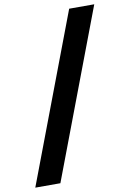

<svg xmlns="http://www.w3.org/2000/svg" viewBox="-101 -835 703 1055"><g transform="rotate(-10 251.0 -307.0)"><path d="M8 161 362 -775H502L148 161Z"/></g></svg>

Font: Inclusive Sans
Style: Bold
Weight: 700
Designer: Olivia King
Foundry: Olivia King
Version: Version 2.004